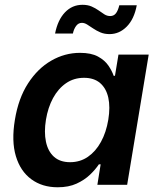

<svg xmlns="http://www.w3.org/2000/svg" viewBox="-20 -770 661 800"><path d="M220.2 10.3Q155.8 10.3 110.4 -23.2Q64.9 -56.6 46.1 -119.4Q27.3 -182.1 42 -270.5Q56.6 -360.4 96.9 -422.6Q137.2 -484.9 193.6 -517.3Q250 -549.8 313.5 -549.8Q359.9 -549.8 388.2 -534.4Q416.5 -519 431.6 -496.8Q446.8 -474.6 453.6 -454.1H459L473.6 -542.5H599.6L509.8 0H385.7L399.4 -85.4H392.1Q377.9 -64 355 -42Q332 -20 299.1 -4.9Q266.1 10.3 220.2 10.3ZM272 -94.2Q314 -94.2 346.4 -116.7Q378.9 -139.2 400.6 -178.7Q422.4 -218.3 431.2 -271Q439.9 -324.2 431.2 -363.3Q422.4 -402.3 397 -424.1Q371.6 -445.8 330.1 -445.8Q287.6 -445.8 254.9 -423.1Q222.2 -400.4 200.9 -361.1Q179.7 -321.8 171.4 -271Q163.1 -219.7 171.4 -179.7Q179.7 -139.6 204.8 -116.9Q230 -94.2 272 -94.2ZM436.5 -627.9Q415 -627.9 398.4 -635Q381.8 -642.1 368.2 -651.4Q354.5 -660.6 343.3 -667.7Q332 -674.8 321.3 -674.8Q306.6 -674.8 297.1 -661.9Q287.6 -648.9 283.7 -630.4H209.5Q220.7 -687 250.7 -718.5Q280.8 -750 323.7 -750Q345.7 -750 361.8 -742.9Q377.9 -735.8 390.9 -726.6Q403.8 -717.3 415 -710.2Q426.3 -703.1 439 -703.1Q454.1 -703.1 462.9 -714.4Q471.7 -725.6 477.1 -748H549.8Q539.1 -690.4 508.1 -659.2Q477.1 -627.9 436.5 -627.9Z"/></svg>

Font: Inter 16pt SemiBold
Style: Italic
Weight: 600
Italic angle: -9.3988°
Version: Version 4.001;git-66647c0bb